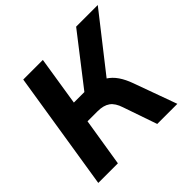

<svg xmlns="http://www.w3.org/2000/svg" viewBox="-170 -889 1073 1073"><g transform="rotate(-45 366.5 -352.5)"><path d="M32 0 144 -705H299L253 -414H349L323 -397L562 -705H733L467 -366L401 -409Q445 -401 475.5 -381.5Q506 -362 527.5 -330.5Q549 -299 565 -254L657 0H498L429 -200Q414 -247 386.5 -266.5Q359 -286 312 -286H233L187 0Z"/></g></svg>

Font: Nunito Sans 12pt ExtraBold
Style: Italic
Weight: 800
Italic angle: -9°
Designer: Vernon Adams
Foundry: Vernon Adams
Version: Version 3.101;gftools[0.9.27]